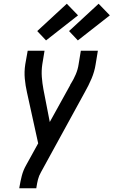

<svg xmlns="http://www.w3.org/2000/svg" viewBox="-20 -1006 607 1026"><path d="M83 0 84 -7Q89 -37 96.5 -66.5Q104 -96 120 -124Q120 -124 120 -124Q120 -124 120 -124Q120 -124 120 -124Q120 -124 120 -124L184 -240L124 -513Q116 -548 112.5 -585.5Q109 -623 115 -662L128 -735H218L206 -662Q201 -628 203.5 -594.5Q206 -561 212 -529L246 -354L355 -551Q355 -553 356 -554.5Q357 -556 358 -558L359 -559Q374 -583 385 -609Q396 -635 400 -662L412 -735H503L491 -662Q485 -623 469 -585.5Q453 -548 433 -513L199 -86Q188 -67 183 -47Q178 -27 175 -7L174 0ZM396 -790 349 -840 507 -986 567 -924ZM226 -790 179 -840 337 -986 397 -924Z"/></svg>

Font: Iosevka Curly Medium Oblique
Style: Regular
Weight: 500
Italic angle: -9°
Monospace: yes
Designer: Belleve Invis
Foundry: Belleve Invis
Version: Version 11.1.0; ttfautohint (v1.8.3)